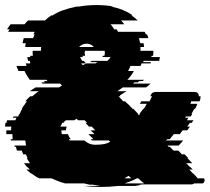

<svg xmlns="http://www.w3.org/2000/svg" viewBox="-26 -730 830 760"><path d="M782 -24Q784 -20 784 -17Q784 -9 777 -4H743Q737 0 732 0H528Q527 0 526 0.5Q525 1 523 1H537Q530 2 523 3.5Q516 5 509 6H442Q426 8 408 9Q390 10 371 10Q354 10 337.5 9Q321 8 305 6H372Q364 5 356.5 3.5Q349 2 341 1H328Q323 0 317.5 -1.5Q312 -3 307 -4H232Q217 -8 204 -13Q191 -18 178 -24H130Q118 -29 112 -34L97 -44H96L78 -59H92Q90 -61 87.5 -64Q85 -67 82 -69H81Q74 -77 69 -84H93Q89 -89 86 -94Q83 -99 80 -104H83Q82 -108 80 -111.5Q78 -115 76 -119H66L60 -134H41Q40 -138 39 -141.5Q38 -145 37 -149H32Q32 -152 31 -154H77L74 -174H17Q16 -176 16 -179H24Q24 -184 23.5 -189Q23 -194 23 -199H-1V-214H18Q18 -218 18 -221.5Q18 -225 19 -229H-6Q-6 -233 -5.5 -236.5Q-5 -240 -4 -244H0Q0 -248 2 -254H35Q36 -256 37 -259Q38 -262 39 -264H25L27 -269H46L50 -279H52Q54 -284 56.5 -289.5Q59 -295 62 -299H60Q63 -304 66.5 -309.5Q70 -315 74 -319H73Q75 -321 77 -324Q79 -327 81 -329H74Q83 -340 94 -349H102Q108 -354 114.5 -359.5Q121 -365 128 -369H92Q97 -373 103 -376.5Q109 -380 115 -384H207L219 -391Q218 -393 216 -395Q214 -397 212 -399H142Q141 -401 138 -404H152Q149 -407 148 -409H162Q161 -411 158 -414H92L82 -429Q79 -434 76 -439Q73 -444 71 -449H47Q45 -454 43 -459Q41 -464 39 -469H79L76 -479H94Q94 -481 93.5 -482Q93 -483 93 -484Q93 -487 92 -489H85L82 -504H94Q94 -506 93.5 -507Q93 -508 93 -509H104Q104 -513 103.5 -516.5Q103 -520 103 -524Q103 -527 104 -529H136Q136 -533 136 -536.5Q136 -540 137 -544H74Q74 -548 74.5 -551.5Q75 -555 76 -559H63Q64 -564 65.5 -569Q67 -574 68 -579H105L111 -594H106Q108 -596 109 -599Q110 -602 111 -604H6L12 -614H2Q8 -624 16 -634H71Q74 -638 77.5 -641.5Q81 -645 85 -649H152Q162 -659 177 -669H182Q191 -675 201 -680Q211 -685 222 -689H223Q247 -698 277 -704H286Q319 -710 358 -710Q393 -710 423 -704H414Q428 -701 440 -697.5Q452 -694 464 -689H462Q473 -685 482 -680Q491 -675 499 -669H494Q509 -659 519 -649H453Q457 -645 460 -641.5Q463 -638 466 -634H411Q416 -630 419 -624.5Q422 -619 426 -614H436Q439 -609 441 -604H546Q548 -602 549 -599Q550 -596 551 -594H556Q558 -590 559 -586.5Q560 -583 561 -579H524L529 -559H542Q543 -555 543.5 -551.5Q544 -548 544 -544H530V-529H581Q581 -524 581 -519Q581 -514 580 -509H574Q574 -508 573.5 -507Q573 -506 573 -504H607L604 -489H542Q541 -487 541 -484H571Q571 -483 570.5 -482Q570 -481 570 -479H534Q533 -477 532.5 -474Q532 -471 530 -469H490Q489 -464 486 -459Q483 -454 481 -449H504Q501 -444 498 -439Q495 -434 491 -429Q488 -425 485 -421.5Q482 -418 478 -414H544Q543 -413 542 -412Q541 -411 539 -409H525Q524 -408 522.5 -407Q521 -406 520 -404H506L501 -399H570Q563 -392 552 -384H460Q451 -377 439 -369H475L448 -352L451 -349H443L462 -329H469L479 -319H480L499 -299H502L521 -279H519L524 -274Q524 -274 525.5 -275.5Q527 -277 528 -279H526L541 -299H543Q546 -304 549 -308.5Q552 -313 555 -319H527Q529 -321 530.5 -323.5Q532 -326 533 -329H566Q568 -334 571 -339Q574 -344 576 -349H569L572 -356Q576 -366 592 -366H743Q761 -366 761 -349H768V-348Q768 -338 764 -329H731Q730 -327 729.5 -324Q729 -321 727 -319H755Q752 -309 746 -299H743L732 -279H735L729 -269H710L707 -264H720L714 -254H740L733 -244H726L715 -229H726L715 -214H697Q694 -210 691 -206.5Q688 -203 686 -199H662Q658 -194 654 -189Q650 -184 646 -179H636L631 -174H699Q695 -169 690.5 -164Q686 -159 682 -155L683 -154H637L641 -149H646L661 -134H680L694 -119H705L719 -104H716L735 -84H711L726 -69H727L737 -59H723L737 -44H738L751 -31Q755 -27 756 -24ZM316 -557Q300 -557 287 -544H345Q335 -557 316 -557ZM310 -484Q311 -482 314 -479H295L302 -472Q306 -474 309.5 -476Q313 -478 316 -479H352Q354 -481 356.5 -482Q359 -483 360 -484H330Q332 -486 334 -487Q336 -488 337 -489H399Q407 -496 412 -504H379Q379 -505 381 -509H387Q388 -512 388.5 -515Q389 -518 389 -521Q389 -526 388 -529H311Q309 -523 309 -520Q309 -517 311 -509H300L302 -504H291Q293 -500 295 -496.5Q297 -493 299 -489H306Q309 -486 310 -484ZM246 -179Q247 -178 248 -177Q249 -176 250 -174H308Q327 -157 350 -157Q370 -157 384.5 -159.5Q399 -162 410 -169L405 -174H338L333 -179H344L324 -199H348L333 -214H351L337 -229H326L312 -244H319L309 -254H283L277 -260L268 -254H235Q229 -250 225 -244H221Q219 -240 217 -236.5Q215 -233 213 -229H238Q237 -225 236 -221.5Q235 -218 235 -214H217V-212Q217 -208 217.5 -205Q218 -202 219 -199H243Q246 -189 254 -179ZM483 -34Q474 -28 466 -24H494ZM545 -4Q539 -8 537 -10L521 -24H515Q503 -17 491 -12.5Q479 -8 467 -4Z"/></svg>

Font: Rubik Glitch
Style: Regular
Weight: 400
Designer: Hubert and Fischer, NaN
Foundry: Hubert and Fischer, NaN
Version: Version 2.200